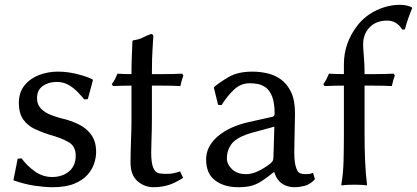

<svg xmlns="http://www.w3.org/2000/svg" viewBox="-20 -760 1716 790"><path d="M52.7 -106.9 68.8 -108.4Q91.3 -77.6 123.5 -54.7Q155.8 -31.7 194.3 -31.7Q236.3 -31.7 263.9 -54.7Q291.5 -77.6 291.5 -119.6Q291.5 -158.7 261.2 -175.8Q231 -192.9 184.1 -205.6Q152.8 -215.3 123.5 -229Q94.2 -242.7 75.9 -268.1Q57.6 -293.5 57.6 -335.9Q57.6 -380.4 81.3 -409.2Q105 -438 141.6 -451.7Q178.2 -465.3 217.3 -465.3Q257.8 -465.3 297.4 -455.3Q336.9 -445.3 360.4 -433.6L362.3 -430.2L341.3 -352.1L326.7 -351.1Q314.5 -365.7 298.8 -382.1Q283.2 -398.4 262 -410.6Q240.7 -422.9 213.4 -422.9Q179.2 -422.9 155.8 -406Q132.3 -389.2 132.3 -356Q132.3 -329.6 148.7 -313Q165 -296.4 188 -287.6Q210.9 -278.8 231 -273.4Q269 -265.1 302 -249.3Q335 -233.4 355.2 -205.8Q375.5 -178.2 375.5 -134.8Q375.5 -112.3 367.4 -87.4Q359.4 -62.5 339.6 -40.3Q319.8 -18.1 284.9 -3.9Q250 10.3 195.3 10.3Q165 10.3 122.8 4.2Q80.6 -2 35.2 -18.1Z M521 -455.1Q521 -501.5 522.5 -532Q523.9 -562.5 524.9 -590.3L526.9 -593.8Q553.2 -597.7 567.1 -605.2Q581.1 -612.8 601.1 -620.1Q610.8 -620.1 610.8 -609.9Q608.9 -578.6 607.7 -559.1Q606.4 -539.6 605.7 -517.1Q605 -494.6 605 -455.1H655.3Q672.9 -455.1 694.1 -455.6Q715.3 -456.1 729.5 -457L734.4 -449.2Q726.6 -428.2 722.2 -405.8Q711.4 -406.7 688 -407.2Q664.6 -407.7 645.5 -407.7H605V-274.4Q605 -226.6 603.5 -192.1Q602.1 -157.7 602.1 -133.3Q602.1 -91.3 610.1 -70.6Q618.2 -49.8 637.2 -46.4Q657.7 -43.5 677.2 -44.9Q696.8 -46.4 721.2 -54.7L733.4 -28.3Q701.2 -7.3 672.9 1.5Q644.5 10.3 610.8 10.3Q574.7 10.3 545.9 -14.6Q517.1 -39.6 517.1 -91.3Q517.1 -106.9 517.6 -135.5Q518.1 -164.1 519.5 -197.5Q521 -231 521 -262.7V-407.7Q502.9 -407.7 481.2 -407.2Q459.5 -406.7 445.3 -405.8L439.9 -413.6Q448.2 -424.8 453.1 -434.3Q458 -443.8 463.4 -457Q472.7 -456.1 488.8 -455.6Q504.9 -455.1 521 -455.1Z M1108.9 -50.8H1105Q1076.7 -27.3 1054.9 -13.7Q1033.2 0 1011.7 5.1Q990.2 10.3 960.4 10.3Q902.3 10.3 865.2 -17.6Q828.1 -45.4 828.1 -104Q828.1 -157.7 875.7 -198.7Q923.3 -239.7 1003.9 -257.8L1102.5 -279.8Q1109.9 -282.2 1109.9 -292.5Q1109.9 -336.9 1099.9 -362.5Q1089.8 -388.2 1073.5 -399.9Q1057.1 -411.6 1040 -414.6Q1022.9 -417.5 1007.8 -417.5Q970.2 -417.5 941.9 -390.4Q913.6 -363.3 891.6 -327.6L877.4 -328.6L859.9 -399.4L863.3 -403.8Q883.3 -420.9 920.9 -443.1Q958.5 -465.3 1019 -465.3Q1049.3 -465.3 1080.1 -458.3Q1110.8 -451.2 1136.2 -432.9Q1161.6 -414.6 1177.7 -381.1Q1193.8 -347.7 1193.8 -293.5Q1193.8 -289.6 1193.4 -268.8Q1192.9 -248 1192.4 -221.2Q1191.9 -194.3 1191.4 -169.9Q1190.9 -145.5 1190.9 -133.3Q1190.9 -98.1 1196 -78.4Q1201.2 -58.6 1208.5 -50.8Q1213.9 -46.4 1222.7 -44.9Q1231.4 -43.5 1239.3 -43.5Q1245.6 -43.5 1252.7 -44.4Q1259.8 -45.4 1268.1 -48.8L1275.9 -22.5Q1257.3 -2 1234.6 4.2Q1211.9 10.3 1191.9 10.3Q1161.6 10.3 1139.9 -4.9Q1118.2 -20 1108.9 -50.8ZM1108.9 -238.8 1019 -214.4Q957.5 -197.3 935.5 -170.9Q913.6 -144.5 913.6 -108.4Q913.6 -84 934.8 -63.7Q956.1 -43.5 992.7 -43.5Q1016.6 -43.5 1042 -55.7Q1067.4 -67.9 1089.8 -85Q1096.2 -89.8 1100.6 -95.9Q1105 -102.1 1105 -112.3Z M1395 -455.1V-495.6Q1395 -585 1453.1 -658.2Q1484.4 -696.8 1530.8 -718.5Q1577.1 -740.2 1627 -740.2Q1642.1 -740.2 1655.3 -736.8Q1668.5 -733.4 1674.8 -729.5L1675.8 -726.1Q1668.5 -709 1659.9 -684.8Q1651.4 -660.6 1646 -639.2L1634.8 -638.2Q1626 -654.3 1610.1 -664.8Q1594.2 -675.3 1573.2 -675.3Q1527.8 -675.3 1501 -647.7Q1474.1 -620.1 1474.1 -576.7Q1474.1 -562.5 1477.1 -527.6Q1480 -492.7 1480 -464.4V-455.1H1525.4Q1543 -455.1 1564.2 -455.6Q1585.4 -456.1 1599.6 -457L1604.5 -449.2Q1596.7 -428.2 1592.3 -405.8Q1581.5 -406.7 1558.1 -407.2Q1534.7 -407.7 1515.6 -407.7H1480V-210.9Q1480 -151.9 1482.2 -98.6Q1484.4 -45.4 1490.2 0L1488.3 2.9Q1479 1 1462.9 0.5Q1446.8 0 1437.5 0Q1427.7 0 1411.9 0.5Q1396 1 1386.2 2.9L1384.3 0Q1392.1 -43.5 1393.6 -97.7Q1395 -151.9 1395 -210.9V-407.7H1394Q1376 -407.7 1353.3 -407.2Q1330.6 -406.7 1315.4 -405.8L1310.1 -413.6Q1318.4 -424.8 1323.2 -434.3Q1328.1 -443.8 1333.5 -457Q1343.8 -456.1 1360.8 -455.6Q1377.9 -455.1 1395 -455.1Z"/></svg>

Font: Kurinto Seri
Style: Regular
Weight: 400
Designer: Kurinto was developed by Clint Goss from a range of fonts that are compatible with the SIL Open Font License Version 1.1
Foundry: Clinton F. Goss
Version: Version 2.196; July 25, 2020